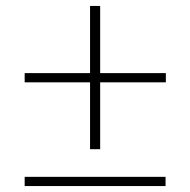

<svg xmlns="http://www.w3.org/2000/svg" viewBox="-20 -626 640 646"><path d="M317 -124H283V-349H63V-380H283V-606H317V-380H538V-349H317ZM537 0H63V-31H537Z"/></svg>

Font: IBM Plex Sans ExtraLight
Style: Regular
Weight: 250
Designer: Mike Abbink, Paul van der Laan, Pieter van Rosmalen
Foundry: Bold Monday
Version: Version 3.201